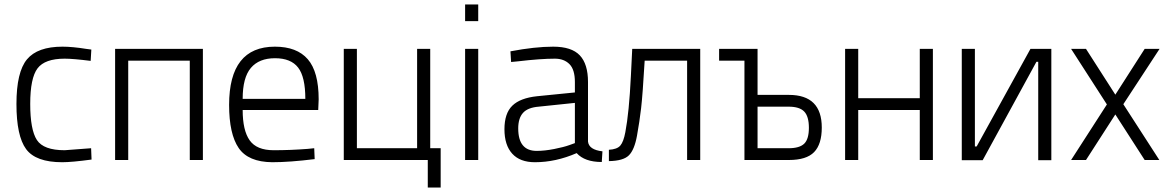

<svg xmlns="http://www.w3.org/2000/svg" viewBox="-20 -720 5262 864"><path d="M261 -510Q306 -510 368 -500L391 -497L388 -446Q309 -456 271 -456Q182 -456 149 -412.5Q116 -369 116 -252.5Q116 -136 146 -90Q176 -44 271 -44L390 -53L392 -2Q303 10 260 10Q141 10 97.5 -49Q54 -108 54 -252Q54 -396 101.5 -453Q149 -510 261 -510Z M498 -500H893V0H834V-447H557V0H498Z M1364 -50 1394 -53 1396 -4Q1283 10 1205 10Q1097 9 1054 -54Q1011 -117 1011 -248Q1011 -510 1217 -510Q1316 -510 1365 -453.5Q1414 -397 1414 -273L1412 -225H1072Q1072 -133 1103.5 -88.5Q1135 -44 1211.5 -44Q1288 -44 1364 -50ZM1072 -275H1354Q1354 -374 1321.5 -416Q1289 -458 1217.5 -458Q1146 -458 1109 -414.5Q1072 -371 1072 -275Z M1527 -500H1586V-53H1857V-500H1916V-53H1963V124H1905V0H1527Z M2073 0V-500H2132V0ZM2073 -625V-700H2132V-625Z M2626 -351V-83Q2630 -46 2691 -39L2688 9Q2611 9 2575 -31Q2481 10 2387 10Q2320 10 2285 -28.5Q2250 -67 2250 -138.5Q2250 -210 2285.5 -244.5Q2321 -279 2397 -287L2567 -304V-351Q2567 -407 2542.5 -431.5Q2518 -456 2477 -456Q2413 -456 2311 -444L2280 -441L2277 -489Q2387 -510 2469.5 -510Q2552 -510 2589 -471Q2626 -432 2626 -351ZM2312 -142Q2312 -41 2395 -41Q2431 -41 2474 -49.5Q2517 -58 2542 -67L2567 -76V-257L2404 -240Q2355 -236 2333.5 -212Q2312 -188 2312 -142Z M3072 0V-447H2881Q2872 -293 2865 -233Q2858 -173 2846.5 -109.5Q2835 -46 2810 -21Q2785 4 2720 5V-46Q2757 -48 2771.5 -65Q2786 -82 2794 -125Q2811 -214 2819 -378L2825 -500H3131V0Z M3530 -293Q3678 -293 3678 -146Q3678 -71 3643.5 -35.5Q3609 0 3530 0H3330V-447H3216V-500H3389V-293ZM3529 -53Q3578 -53 3599 -73.5Q3620 -94 3620 -145Q3620 -196 3599 -218Q3578 -240 3529 -240H3389V-53Z M3783 -500H3842V-278H4119V-500H4178V0H4119V-225H3842V0H3783Z M4652 1V-442H4644L4402 1H4308V-500H4367V-61H4375L4617 -500H4711V1Z M4800 -500H4867L4999 -294L5131 -500H5198L5035 -251L5197 0H5131L4999 -205L4867 0H4800L4961 -250Z"/></svg>

Font: Titillium Web[RUS by Daymarius]
Style: Regular
Weight: 300
Designer: Cyrillization by Daymarius
Foundry: Cyrillization by Daymarius
Version: Version 1.002 September 12, 2018